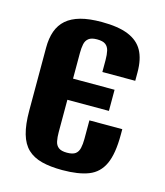

<svg xmlns="http://www.w3.org/2000/svg" viewBox="-84 -568 551 643"><g transform="rotate(15 191.0 -246.5)"><path d="M190.7 10.4Q149.1 10.4 119.2 2.7Q89.2 -5.1 70.1 -23.2Q50.9 -41.4 41.8 -73.2Q32.6 -105 32.6 -153.6V-371.7Q32.6 -404.6 41.4 -429.1Q50.2 -453.6 69 -470.1Q87.9 -486.5 117.8 -494.8Q147.7 -503 190.7 -503Q248 -503 283 -488.8Q318 -474.5 333.8 -445.8Q349.7 -417 349.7 -371.1V-341.7H235.7V-382.8Q235.7 -401.8 232.6 -415.2Q229.5 -428.5 220.1 -435.6Q210.7 -442.7 190.7 -442.7Q171 -442.7 161.5 -435.1Q151.9 -427.5 149.3 -414.2Q146.6 -400.9 146.6 -383.5V-294.8H290.6V-221.5H146.6V-108.8Q146.6 -92.1 149.3 -78.4Q151.9 -64.7 161.5 -57.3Q171 -49.9 190.7 -49.9Q210.7 -49.9 220.1 -57Q229.5 -64.1 232.6 -77.8Q235.7 -91.5 235.7 -109.5V-174H349.7V-154.9Q349.7 -88.6 333.1 -52.8Q316.6 -17 281.6 -3.3Q246.6 10.4 190.7 10.4Z"/></g></svg>

Font: Alumni Sans Thin
Style: Regular
Weight: 100
Designer: Robert E. Leuschke
Foundry: Robert E. Leuschke
Version: Version 1.018